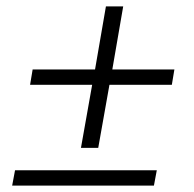

<svg xmlns="http://www.w3.org/2000/svg" viewBox="-20 -580 607 600"><path d="M268 -315H74L82 -363H277L311 -560H365L331 -363H525L517 -315H322L287 -118H233ZM27 -48H470L461 0H18Z"/></svg>

Font: Bai Jamjuree Light
Style: Italic
Weight: 300
Italic angle: -10°
Version: Version 1.000; ttfautohint (v1.6)